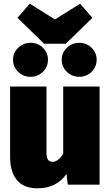

<svg xmlns="http://www.w3.org/2000/svg" viewBox="-20 -1005 604 1045"><path d="M522 0H349L342 -58Q287 20 184 20Q109 20 72 -25Q35 -70 35 -150V-534H233V-176Q233 -147 241.5 -135.5Q250 -124 266 -124Q280 -124 295.5 -135Q311 -146 324 -168V-534H522ZM483 -908 338 -767H220L75 -908L142 -985L279 -899L416 -985ZM241 -680Q241 -641 213.5 -614Q186 -587 146 -587Q107 -587 79 -614Q51 -641 51 -680Q51 -718 79 -745Q107 -772 146 -772Q186 -772 213.5 -745Q241 -718 241 -680ZM506 -680Q506 -641 478.5 -614Q451 -587 411 -587Q372 -587 344 -614Q316 -641 316 -680Q316 -718 344 -745Q372 -772 411 -772Q451 -772 478.5 -745Q506 -718 506 -680Z"/></svg>

Font: FiraGO Heavy
Style: Regular
Weight: 900
Designer: bBox Type
Foundry: bBox Type GmbH
Version: Version 1.001